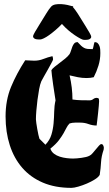

<svg xmlns="http://www.w3.org/2000/svg" viewBox="-20 -908 530 930"><path d="M356 -704Q366 -693 373 -686.5Q380 -680 387.5 -676Q395 -672 404.5 -671Q414 -670 429 -670Q432 -678 433.5 -687Q435 -696 438 -704Q448 -704 453.5 -698.5Q459 -693 462 -684.5Q465 -676 465.5 -667Q466 -658 466 -651Q466 -620 457 -590.5Q448 -561 434 -534Q419 -530 399 -530Q378 -530 357.5 -534Q337 -538 317 -543Q331 -484 331 -426Q352 -423 372.5 -422.5Q393 -422 414 -422Q424 -422 431.5 -428Q439 -434 449 -434Q451 -434 453.5 -433Q456 -432 458 -431Q460 -427 460 -417Q460 -411 458.5 -394.5Q457 -378 455 -359.5Q453 -341 451 -324Q449 -307 448 -300Q428 -300 409 -307Q390 -314 370 -314Q357 -314 343.5 -314Q330 -314 317 -310Q308 -301 302 -289Q296 -277 287.5 -262Q279 -247 265 -228.5Q251 -210 224 -188Q229 -173 241.5 -163.5Q254 -154 270 -149Q286 -144 303 -142Q320 -140 334 -140Q342 -140 353 -141Q364 -142 375 -143.5Q386 -145 396.5 -147.5Q407 -150 414 -154Q421 -157 429 -166.5Q437 -176 445 -185.5Q453 -195 459.5 -202.5Q466 -210 471 -210Q477 -210 480 -203.5Q483 -197 483 -192Q483 -186 482 -183Q471 -151 469.5 -122.5Q468 -94 463 -61Q457 -50 439.5 -39Q422 -28 401 -19Q380 -10 359 -4Q338 2 326 2Q247 2 187.5 -23.5Q128 -49 88 -95Q48 -141 27.5 -204.5Q7 -268 7 -344Q7 -423 33.5 -487Q60 -551 102 -616Q113 -616 124 -615Q135 -614 146 -614Q169 -614 190.5 -622.5Q212 -631 234 -636Q237 -628 237 -620Q237 -617 229 -602.5Q221 -588 211.5 -570.5Q202 -553 192.5 -537Q183 -521 180 -514Q174 -500 169.5 -475.5Q165 -451 161.5 -424Q158 -397 156 -371.5Q154 -346 154 -330Q154 -324 156 -311Q158 -298 160.5 -283Q163 -268 166 -255Q169 -242 171 -236L200 -207Q221 -229 229 -255.5Q237 -282 239.5 -310.5Q242 -339 242.5 -367.5Q243 -396 249 -422Q248 -429 244.5 -451Q241 -473 237.5 -497.5Q234 -522 231.5 -542.5Q229 -563 229 -568Q233 -575 244 -584Q255 -593 268.5 -603Q282 -613 295.5 -624Q309 -635 317 -646Q321 -653 324 -663Q327 -673 330.5 -682Q334 -691 339.5 -697.5Q345 -704 356 -704ZM227 -876H228Q235 -884 248.5 -886.5Q262 -889 277 -888Q292 -887 306.5 -884Q321 -881 330 -878H335L333 -874Q343 -863 357 -841.5Q371 -820 394 -782Q400 -771 406 -762Q412 -753 418 -741Q424 -730 420.5 -724.5Q417 -719 410.5 -717Q404 -715 396.5 -715Q389 -715 386 -715Q381 -715 369.5 -721Q358 -727 343 -737Q328 -747 311.5 -761Q295 -775 280 -792Q265 -776 248.5 -762Q232 -748 218 -738Q204 -728 192.5 -722.5Q181 -717 176 -717Q173 -717 165.5 -717Q158 -717 151.5 -719Q145 -721 141.5 -726.5Q138 -732 144 -743Q150 -755 156 -764Q162 -773 168 -784Q191 -821 204 -842.5Q217 -864 227 -875Z"/></svg>

Font: CAT Schmalfette Thannhaeuser
Style: Regular
Weight: 700
Designer: Peter Wiegel nach Herbert Thanhaeuser 1939/40
Foundry: CAT-Fonts, Peter Wiegel
Version: Version 1.000